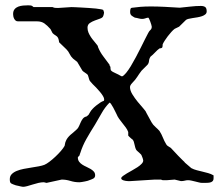

<svg xmlns="http://www.w3.org/2000/svg" viewBox="-20 -702 849 737"><path d="M17.6 -14.2Q17.6 -25.9 24.9 -33.4Q32.2 -41 44.2 -45.9Q56.2 -50.8 71 -53.7Q85.9 -56.6 100.6 -58.8Q115.2 -61 128.4 -63.5Q141.6 -65.9 150.4 -69.3Q158.7 -72.8 169.9 -81.3Q181.2 -89.8 192.6 -100.6Q204.1 -111.3 213.6 -122.3Q223.1 -133.3 228 -142.1Q228 -142.1 228.5 -144.5Q229 -147 229.5 -149.7Q230 -152.3 230.5 -154.5Q231 -156.7 231.4 -157.2Q234.4 -166 239.5 -172.6Q244.6 -179.2 250.7 -184.6Q256.8 -189.9 263.4 -195.3Q270 -200.7 276.4 -207Q280.8 -211.9 283.9 -219.2Q287.1 -226.6 290.3 -233.6Q293.5 -240.7 298.1 -246.6Q302.7 -252.4 310.1 -254.4Q312.5 -254.4 315.2 -257.3Q317.9 -260.3 319.8 -261.2L326.2 -272Q328.6 -276.9 335 -283.7Q341.3 -290.5 348.9 -296.6Q356.4 -302.7 364.3 -307.9Q372.1 -313 377.4 -314.5Q379.9 -314.9 379.9 -320.3Q379.9 -325.7 375.2 -333.5Q370.6 -341.3 363.5 -349.6Q356.4 -357.9 348.9 -366Q341.3 -374 335.4 -379.4Q322.8 -392.6 322.8 -396Q322.3 -397 321.5 -399.9Q320.8 -402.8 319.8 -406Q318.8 -409.2 317.9 -411.9Q316.9 -414.6 316.9 -414.6Q315.9 -416 312.7 -418.5Q309.6 -420.9 305.9 -423.3Q302.2 -425.8 299.6 -427.7Q296.9 -429.7 296.4 -430.7L276.4 -464.4L260.3 -477.1Q252 -484.9 247.3 -494.9Q242.7 -504.9 234.9 -512.7L207 -539.6Q205.6 -550.3 203.4 -555.2Q201.2 -560.1 198 -562.7Q194.8 -565.4 190.9 -567.6Q187 -569.8 181.6 -575.2L173.8 -590.3Q162.6 -603 151.1 -611.6Q139.6 -620.1 121.6 -620.1H48.8Q43.5 -620.1 40 -623Q36.6 -626 34.4 -630.1Q32.2 -634.3 31.2 -639.2Q30.3 -644 30.3 -647.9Q30.3 -659.7 35.9 -666.5Q41.5 -673.3 50 -676.5Q58.6 -679.7 68.6 -680.7Q78.6 -681.6 87.9 -681.6Q95.2 -681.6 99.1 -680.9Q103 -680.2 108.9 -674.8H181.6Q187 -672.4 190.9 -671.9Q194.8 -671.4 202.6 -671.4L254.4 -674.8Q258.3 -674.8 268.8 -674.3Q279.3 -673.8 292.7 -673.1Q306.2 -672.4 321 -671.4Q335.9 -670.4 348.1 -669.2Q360.4 -668 368.4 -666.3Q376.5 -664.6 376.5 -663.1Q377.4 -659.7 378.4 -657.7Q379.4 -655.8 379.4 -653.8Q379.4 -651.4 378.4 -647.5Q377.4 -643.6 376.5 -641.1Q374.5 -634.3 365 -630.9Q355.5 -627.4 344.5 -623.5Q333.5 -619.6 324.7 -613.5Q315.9 -607.4 315.9 -595.7Q315.9 -585.4 319.8 -576.4Q323.7 -567.4 329.3 -559.1Q335 -550.8 341.6 -543.2Q348.1 -535.6 354 -527.8Q354.5 -527.8 355.5 -524.9Q356.4 -522 356.4 -521Q364.3 -501.5 376.7 -485.4Q389.2 -469.2 400.4 -453.6Q400.4 -450.2 401.9 -448.2Q402.8 -446.8 403.8 -445.8Q403.8 -443.8 404.3 -437.7Q404.8 -431.6 407.2 -430.7Q409.2 -428.2 413.8 -425.8Q418.5 -423.3 423.8 -420.9Q429.2 -418.5 434.1 -416Q439 -413.6 441.9 -411.6L448.2 -408.7Q455.1 -411.1 463.9 -421.9Q472.7 -432.6 482.2 -448.2Q491.7 -463.9 501.5 -482.4Q511.2 -501 520.3 -518.8Q529.3 -536.6 536.6 -551.5Q543.9 -566.4 548.8 -575.2Q552.7 -583 557.6 -587.2Q562.5 -591.3 562.5 -599.6Q562.5 -601.6 560.8 -607.2Q559.1 -612.8 556.9 -618.9Q554.7 -625 552.5 -629.6Q550.3 -634.3 548.8 -634.3Q542 -633.3 537.1 -631.3Q532.2 -629.4 525.4 -629.4Q519 -629.4 512.2 -631.3Q505.4 -633.3 497.6 -634.3Q493.7 -636.7 490.5 -638.4Q487.3 -640.1 484.9 -642.3Q482.4 -644.5 481 -647.7Q479.5 -650.9 479.5 -656.2Q479.5 -661.6 480.7 -667Q481.9 -672.4 488.8 -672.4Q501.5 -674.3 519.3 -675.8Q537.1 -677.2 559.1 -677.2Q583.5 -677.2 611.6 -675.8Q639.6 -674.3 669.9 -672.4Q690.9 -674.3 711.4 -676.8Q731.9 -679.2 751 -679.2Q761.7 -679.2 767.6 -675Q773.4 -670.9 773.4 -658.2Q773.4 -651.4 768.3 -647Q763.2 -642.6 755.4 -639.9Q747.6 -637.2 737.8 -635.5Q728 -633.8 719.2 -632.6Q710.4 -631.3 703.4 -629.6Q696.3 -627.9 693.4 -625L667.5 -599.6L650.4 -591.3Q644.5 -586.9 637.7 -579.3Q630.9 -571.8 624.5 -563.5Q618.2 -555.2 612.8 -546.9Q607.4 -538.6 604.5 -532.2Q604.5 -530.3 604 -524.9Q603.5 -519.5 601.6 -518.6Q600.6 -517.6 596.7 -516.8Q592.8 -516.1 592.3 -516.1Q584.5 -510.7 575.2 -500.7Q565.9 -490.7 558.1 -484.9Q552.7 -477.1 552 -468.3Q551.3 -459.5 546.4 -453.6L523.4 -430.7Q513.7 -418 506.8 -407Q500 -396 487.3 -383.3Q479 -374.5 479 -367.7Q479 -355 488 -340.1Q497.1 -325.2 508.5 -311.3Q520 -297.4 530 -286.1Q540 -274.9 541.5 -269.5L561.5 -232.9Q566.9 -223.1 576.7 -214.6Q586.4 -206.1 592.3 -199.2Q600.6 -186 605.5 -173.3Q610.4 -160.6 618.2 -147.9Q620.1 -143.6 626.5 -140.1Q632.8 -136.7 635.7 -134.3Q653.3 -114.7 664.1 -104Q674.8 -93.3 680.4 -87.6Q686 -82 687.7 -80.6Q689.5 -79.1 689.9 -77.6L714.4 -56.6Q724.6 -51.3 735.4 -48.6Q746.1 -45.9 757.1 -43.2Q768.1 -40.5 778.8 -37.6Q789.6 -34.7 799.8 -28.8V-17.6Q799.8 -11.2 797.1 -7.8Q794.4 -4.4 790 -2.7Q785.6 -1 780 -0.5Q774.4 0 768.6 0H755.9Q750.5 0 743.9 -1.7Q737.3 -3.4 730.2 -5.1Q723.1 -6.8 715.8 -8.5Q708.5 -10.3 701.7 -10.3Q695.3 -10.3 689 -8.5Q682.6 -6.8 674.8 -6.8L650.4 -12.7L620.6 -10.3H610.8Q606 -10.3 603.5 -10.5Q601.1 -10.7 598.6 -12.7H574.2L480.5 -6.8H471.2Q467.3 -6.8 462.9 -7.6Q458.5 -8.3 454.6 -9.5Q450.7 -10.7 448 -12.7Q445.3 -14.6 445.3 -17.6Q445.3 -21.5 451.7 -26.4Q458 -31.2 467.3 -36.6Q476.6 -42 487.5 -48.1Q498.5 -54.2 507.8 -60.3Q517.1 -66.4 523.4 -73Q529.8 -79.6 529.8 -85.9Q529.8 -88.4 528.6 -91.8Q527.3 -95.2 526.4 -98.1Q524.9 -101.6 523.4 -105.5Q523.4 -106.9 520.5 -109.9Q517.6 -112.8 514.2 -116Q510.7 -119.1 507.6 -121.8Q504.4 -124.5 503.4 -126Q500.5 -130.9 499 -136.5Q497.6 -142.1 496.3 -147.5Q495.1 -152.8 493.7 -157.7Q492.2 -162.6 488.8 -166.5Q487.8 -167 485.4 -168.9Q482.9 -170.9 480 -173.6Q477.1 -176.3 474.9 -178.5Q472.7 -180.7 472.2 -181.6V-195.3Q468.8 -204.6 462.6 -212.9Q456.5 -221.2 450 -229.2Q443.4 -237.3 437.3 -245.8Q431.2 -254.4 427.2 -264.2Q425.8 -266.6 422.4 -273.9Q418.9 -281.2 414.8 -288.8Q410.6 -296.4 406.7 -302.2Q402.8 -308.1 400.4 -308.1Q382.3 -289.6 370.1 -267.6Q357.9 -245.6 344.7 -223.6Q326.7 -195.3 311.8 -168.9Q296.9 -142.6 288.1 -114.3Q287.1 -113.3 286.4 -110.4Q285.6 -107.4 285.6 -105.5Q284.7 -105.5 282 -102.1Q279.3 -98.6 278.8 -98.1Q278.8 -87.9 283.7 -81.3Q288.6 -74.7 295.9 -70.1Q303.2 -65.4 312 -61.5Q320.8 -57.6 328.1 -53.2Q335.4 -48.8 340.3 -43.2Q345.2 -37.6 345.2 -28.8Q345.2 -20 337.2 -16.1Q329.1 -12.2 322.8 -10.3Q321.8 -9.3 317.1 -8.1Q312.5 -6.8 306.4 -5.6Q300.3 -4.4 294.4 -3.4Q288.6 -2.4 285.6 -2.4H283.7Q266.6 -2.4 250 -7.6Q233.4 -12.7 216.8 -12.7L158.7 0Q156.2 -0.5 154.3 -1Q152.3 -1.5 150.4 -2Q148.4 -2.4 147 -2.4Q138.2 -2.4 127.2 0.2Q116.2 2.9 105.2 6.3Q94.2 9.8 84.5 12.5Q74.7 15.1 68.4 15.1Q60.5 14.2 51.5 11.7Q42.5 9.3 40.5 9.3Q34.2 6.8 29.8 5.4Q25.4 3.9 22.7 2Q20 0 18.8 -3.4Q17.6 -6.8 17.6 -14.2Z"/></svg>

Font: IM FELL English
Style: Regular
Weight: 400
Designer: Igino Marini
Foundry: Igino Marini
Version: 3.00